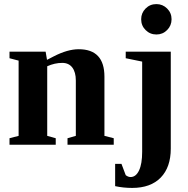

<svg xmlns="http://www.w3.org/2000/svg" viewBox="-20 -714 929 947"><path d="M211.9 -418.9 245.1 -436Q313.5 -471.2 368.2 -471.2Q495.1 -471.2 495.1 -335.9V-43.9L541 -32.2V0H313V-32.2L354 -43.9V-316.9Q354 -357.9 336.7 -380.9Q319.3 -403.8 287.1 -403.8Q250 -403.8 212.9 -387.2V-43.9L254.9 -32.2V0H26.9V-32.2L71.8 -43.9V-415L26.9 -426.8V-459H205.1ZM826.2 -619.1Q826.2 -587.9 804.4 -565.9Q782.7 -543.9 751.5 -543.9Q720.2 -543.9 698.2 -565.7Q676.3 -587.4 676.3 -619.1Q676.3 -649.9 698 -671.9Q719.7 -693.8 751.5 -693.8Q782.2 -693.8 804.2 -672.1Q826.2 -650.4 826.2 -619.1ZM822.3 19Q822.3 110.8 772.7 161.9Q723.1 212.9 631.8 212.9Q588.4 212.9 547.9 204.1V94.2H579.1L600.1 149.9Q611.8 159.2 624 159.2Q650.4 159.2 665.8 126.7Q681.2 94.2 681.2 34.7V-410.2L600.1 -426.8V-459H822.3Z"/></svg>

Font: Liberation Serif
Style: Bold
Weight: 700
Designer: Steve Matteson
Foundry: Ascender Corporation
Version: Version 2.1.5